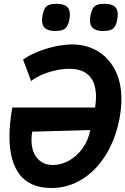

<svg xmlns="http://www.w3.org/2000/svg" viewBox="-20 -958 643 985"><path d="M603 -448.5Q603 -407.5 594.5 -358Q575.5 -250.5 525.8 -168Q476 -85.5 403 -39.5Q330 6.5 244.5 6.5Q134.5 6.5 81.5 -61.8Q28.5 -130 28.5 -256.5Q28.5 -323.5 43 -406.5H468Q472.5 -436 472.5 -461Q472.5 -533 437.8 -569Q403 -605 337 -605Q297.5 -605 258 -595.2Q218.5 -585.5 187.2 -570.8Q156 -556 139.5 -542L98.5 -652Q125 -672 167.8 -690Q210.5 -708 259.2 -719Q308 -730 352 -730Q421.5 -730 478.5 -697.2Q535.5 -664.5 569.2 -601Q603 -537.5 603 -448.5ZM141.5 -239Q141.5 -200.5 155 -171.5Q168.5 -142.5 193.2 -127Q218 -111.5 251 -111.5Q294 -111.5 334.8 -134.5Q375.5 -157.5 404.5 -198.5Q433.5 -239.5 443 -291L145.5 -282.5Q141.5 -262 141.5 -239ZM195.5 -855Q195.5 -864 198 -879Q202.5 -902.5 210.2 -915.2Q218 -928 232.2 -933.2Q246.5 -938.5 270.5 -938.5Q305 -938.5 321.8 -925.2Q338.5 -912 338.5 -883.5Q338.5 -873.5 336 -858.5Q330 -824.5 314.5 -811.8Q299 -799 264.5 -799Q229.5 -799 212.5 -812.2Q195.5 -825.5 195.5 -855ZM441.5 -854Q441.5 -863 444 -878Q448.5 -902 456.5 -915Q464.5 -928 478.5 -933.2Q492.5 -938.5 516 -938.5Q550.5 -938.5 567.2 -925.5Q584 -912.5 584 -883.5Q584 -874 581.5 -859Q577.5 -835.5 569.8 -822.8Q562 -810 547.8 -804.5Q533.5 -799 509.5 -799Q475 -799 458.2 -812.2Q441.5 -825.5 441.5 -854Z"/></svg>

Font: JuliaMono SemiBoldItalic
Style: Regular
Weight: 600
Italic angle: -9°
Monospace: yes
Designer: cormullion
Foundry: corm
Version: Version 0.049; ttfautohint (v1.8.4)